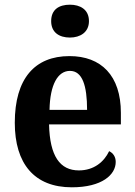

<svg xmlns="http://www.w3.org/2000/svg" viewBox="-20 -788 574 818"><path d="M278 -628C321 -628 359 -650 359 -698C359 -748 321 -768 278 -768C232 -768 198 -748 198 -698C198 -650 232 -628 278 -628ZM286 10C415 10 473 -44 473 -98C473 -120 462 -136 445 -144C423 -98 380 -62 316 -62C236 -62 192 -122 189 -258H495V-307C495 -466 411 -549 276 -549C128 -549 43 -453 43 -265C43 -91 126 10 286 10ZM351 -320H191C193 -427 226 -486 278 -486C331 -486 351 -423 351 -320Z"/></svg>

Font: Noto Serif Bengali SemiCondensed
Style: Bold
Weight: 700
Width: 4
Designer: Juan Bruce, Universal Thirst, Indian Type Foundry and the Monotype Design Team.
Foundry: Monotype Imaging Inc.
Version: Version 2.003